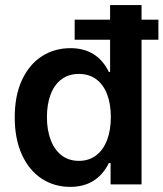

<svg xmlns="http://www.w3.org/2000/svg" viewBox="-20 -727 644 757"><path d="M38.1 -264.6Q38.1 -350.6 66.9 -412.1Q95.7 -473.6 145.5 -505.4Q195.3 -537.1 257.8 -537.1Q363.3 -537.1 409.2 -443.4H414.1V-570.3H274.4V-649.4H414.1V-707H538.1V-649.4H604.5V-570.3H538.1V0H416V-84H409.2Q362.3 9.8 256.8 9.8Q193.8 9.8 144.3 -22.7Q94.7 -55.2 66.4 -117.2Q38.1 -179.2 38.1 -264.6ZM417 -265.6Q417 -316.9 402.3 -355.2Q387.7 -393.6 359.4 -414.6Q331.1 -435.5 291 -435.5Q250.5 -435.5 222.2 -414.1Q193.8 -392.6 179.4 -354Q165 -315.4 165 -265.6Q165 -214.8 179.7 -175.8Q194.3 -136.7 222.7 -114.7Q251 -92.8 291 -92.8Q330.6 -92.8 358.9 -114.3Q387.2 -135.7 402.1 -174.8Q417 -213.9 417 -265.6Z"/></svg>

Font: WEMIX Pretendard SemiBold
Style: Regular
Weight: 600
Designer: Base glyphs from Inter by Rasmus Andersson; Hangeul glyphs from Noto Sans CJK(Source Han Sans) by Jang Soo-young and Kan
Foundry: Kil Hyung-jin
Version: Version 1.000